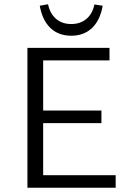

<svg xmlns="http://www.w3.org/2000/svg" viewBox="-20 -883 622 903"><path d="M524 -59V0H109V-658H495V-599H183V-363H457V-304H183V-59ZM167 -856 206 -863Q215 -819 243.5 -794.5Q272 -770 315 -770Q358 -770 386.5 -794Q415 -818 424 -862L463 -856Q451 -788 413 -751.5Q375 -715 315 -715Q255 -715 217 -751.5Q179 -788 167 -856Z"/></svg>

Font: Ysabeau
Style: Regular
Weight: 400
Designer: Christian Thalmann (Catharsis Fonts)
Version: Version 0.003